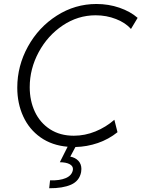

<svg xmlns="http://www.w3.org/2000/svg" viewBox="-20 -748 728 987"><path d="M354.5 126.5Q355 124.5 355 120.6Q355 105 337.6 95.7Q320.3 86.4 287.6 85.9L327.6 6.3Q247.1 -0.5 188.5 -41.7Q129.9 -83 99.4 -149.7Q68.8 -216.3 68.8 -297.4Q68.8 -409.2 123.5 -508.5Q178.2 -607.9 272 -667.7Q365.7 -727.5 475.6 -727.5Q538.1 -727.5 594 -708.3Q649.9 -689 687.5 -656.2L653.3 -599.1Q625.5 -630.9 576.4 -650.1Q527.3 -669.4 471.7 -669.4Q380.4 -669.4 302.5 -617.2Q224.6 -564.9 178.7 -479.5Q132.8 -394 132.8 -299.8Q132.8 -230 159.4 -173.3Q186 -116.7 237.3 -83.5Q288.6 -50.3 359.4 -50.3Q416.5 -50.3 470.5 -72.3Q524.4 -94.2 567.9 -132.3L584 -68.4Q539.1 -32.2 483.2 -12.9Q427.2 6.3 367.7 7.8L341.3 57.1Q367.2 62 382.8 78.6Q398.4 95.2 398.4 120.6Q398.4 127.9 397 136.7Q388.2 182.1 345.5 201.2Q302.7 220.2 232.9 219.7L237.3 179.2Q287.1 180.7 318.1 167.5Q349.1 154.3 354.5 126.5Z"/></svg>

Font: Reddit Sans Fudge Light Italic
Style: Regular
Weight: 300
Italic angle: -11.25°
Designer: Stephen Hutchings
Version: Version 1.013